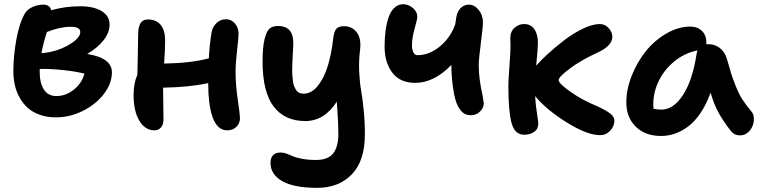

<svg xmlns="http://www.w3.org/2000/svg" viewBox="-20 -591 3638 918"><path d="M247.1 -29.8Q205.1 -29.8 170.7 -42Q136.2 -54.2 113 -75Q89.8 -95.7 74 -124Q58.1 -152.3 51 -184.1Q43.9 -215.8 43.9 -251Q43.9 -323.2 58.3 -402.6Q72.8 -481.9 99.1 -526.9Q110.4 -545.9 135.3 -557.4Q160.2 -568.8 187 -568.8Q217.8 -568.8 225.1 -542Q290.5 -561 362.8 -561Q428.7 -561 466.3 -537.8Q503.9 -514.6 503.9 -473.1Q503.9 -435.5 475.3 -398.9Q446.8 -362.3 397 -333Q515.1 -314 515.1 -245.1Q515.1 -192.4 477.1 -142.3Q439 -92.3 376.5 -61Q314 -29.8 247.1 -29.8ZM317.9 -462.9Q266.6 -462.9 204.1 -438Q185.5 -378.4 178.2 -336.9Q248 -341.8 305.9 -374.8Q363.8 -407.7 363.8 -438Q363.8 -462.9 317.9 -462.9ZM169.9 -244.1Q169.9 -194.3 189.7 -163.1Q209.5 -131.8 250 -131.8Q294.4 -131.8 332.8 -162.1Q371.1 -192.4 383.8 -238.8Q343.8 -249.5 280.5 -256.1Q217.3 -262.7 169.9 -261.2Z M718.8 32.2Q673.8 32.2 646.2 -13.9Q618.7 -60.1 618.7 -136.2Q618.7 -194.8 636.7 -231.9Q637.2 -258.3 638.9 -326.7Q640.6 -395 640.6 -426.8Q640.6 -498 686.5 -498Q727.1 -498 748.3 -471.9Q769.5 -445.8 769.5 -397Q769.5 -354 764.6 -287.1Q892.6 -289.1 978.5 -312Q981.9 -380.9 991.7 -436Q996.1 -462.9 1015.4 -481Q1034.7 -499 1060.5 -499Q1085.9 -499 1103.3 -478.8Q1120.6 -458.5 1120.6 -431.2Q1120.6 -411.1 1113.5 -350.8Q1106.4 -290.5 1106.4 -247.1Q1106.4 -186 1116.9 -114Q1127.4 -42 1127.4 -26.9Q1127.4 -1.5 1110.4 15.4Q1093.3 32.2 1066.4 32.2Q1042 32.2 1024.2 15.4Q1006.3 -1.5 995.8 -32.5Q985.4 -63.5 980.5 -102.3Q975.6 -141.1 975.6 -189V-193.8Q884.8 -173.8 759.8 -171.9Q759.8 -142.1 760.7 -91.6Q761.7 -41 761.7 -18.1Q761.7 3.9 749.8 18.1Q737.8 32.2 718.8 32.2Z M1496.6 307.1Q1384.8 307.1 1329.1 274.9Q1273.4 242.7 1273.4 188Q1273.4 138.2 1322.8 138.2Q1335.4 138.2 1350.8 143.8Q1366.2 149.4 1380.4 156Q1394.5 162.6 1424.1 168.2Q1453.6 173.8 1491.7 173.8Q1548.3 173.8 1573 142.3Q1597.7 110.8 1597.7 50.8Q1597.7 24.9 1596.7 0.5Q1595.7 -23.9 1593.5 -56.4Q1591.3 -88.9 1590.3 -105Q1530.8 -12.2 1439.5 -12.2Q1341.3 -12.2 1288.3 -81.8Q1235.4 -151.4 1235.4 -296.9Q1235.4 -365.2 1244.9 -403.8Q1254.4 -442.4 1269.3 -454.6Q1284.2 -466.8 1308.6 -466.8Q1383.8 -466.8 1382.3 -382.8Q1381.8 -368.7 1380.4 -339.8Q1378.9 -314.5 1378.4 -301.8Q1377.9 -289.1 1377.2 -266.6Q1376.5 -244.1 1377.7 -232.4Q1378.9 -220.7 1380.6 -203.9Q1382.3 -187 1386.5 -178Q1390.6 -168.9 1396.5 -159.9Q1402.3 -150.9 1411.4 -147Q1420.4 -143.1 1431.6 -143.1Q1469.2 -143.1 1499.3 -180.2Q1529.3 -217.3 1547.4 -276.1Q1565.4 -335 1573.7 -411.1Q1577.6 -441.9 1588.6 -453.9Q1599.6 -465.8 1625.5 -465.8Q1662.1 -465.8 1685.1 -437.3Q1708 -408.7 1701.7 -354Q1694.8 -300.3 1697.5 -246.6Q1700.2 -192.9 1706.3 -160.2Q1712.4 -127.4 1718.5 -69.3Q1724.6 -11.2 1724.6 50.8Q1724.6 177.7 1662.4 242.4Q1600.1 307.1 1496.6 307.1Z M1964.8 -194.8Q1892.6 -194.8 1855.7 -243.7Q1818.8 -292.5 1818.8 -369.1Q1818.8 -409.7 1823.5 -444.3Q1828.1 -479 1838.1 -508.3Q1848.1 -537.6 1866 -554.2Q1883.8 -570.8 1907.7 -570.8Q1932.6 -570.8 1953.9 -553Q1975.1 -535.2 1975.1 -511.2Q1975.1 -498 1962.4 -454.1Q1949.7 -410.2 1949.7 -374Q1949.7 -355 1956.5 -341.1Q1963.4 -327.1 1976.1 -327.1Q2032.2 -327.1 2083.3 -369.1Q2134.3 -411.1 2156.7 -475.1Q2157.7 -482.4 2160.2 -498Q2163.6 -531.7 2180.4 -550.3Q2197.3 -568.8 2222.2 -568.8Q2248 -568.8 2268.6 -543.7Q2289.1 -518.6 2289.1 -482.9Q2289.1 -462.9 2279.1 -385.7Q2269 -308.6 2269 -277.8Q2269 -215.3 2287.1 -136.2Q2293 -100.1 2293 -97.2Q2293 -75.2 2274.9 -57.6Q2256.8 -40 2231 -40Q2205.1 -40 2189.2 -55.9Q2173.3 -71.8 2162.1 -100.1Q2151.9 -128.4 2145 -179.2Q2138.2 -230 2138.2 -277.8V-280.8Q2055.7 -194.8 1964.8 -194.8Z M2485.8 53.2Q2440.9 53.2 2425.8 -3.2Q2410.6 -59.6 2410.6 -182.1Q2410.6 -206.5 2415.8 -274.2Q2420.9 -341.8 2420.9 -373Q2420.9 -378.4 2420.4 -390.6Q2419.9 -402.8 2419.9 -409.2Q2419.9 -440.4 2440.4 -458.3Q2460.9 -476.1 2485.8 -476.1Q2517.6 -476.1 2534.7 -451.7Q2551.8 -427.2 2551.8 -386.2Q2551.8 -357.9 2543.5 -276.9Q2564.9 -301.8 2599.4 -333.3Q2633.8 -364.7 2676.8 -397.9Q2719.7 -431.2 2766.4 -453.6Q2813 -476.1 2847.7 -476.1Q2872.6 -476.1 2890.1 -456.8Q2907.7 -437.5 2907.7 -415Q2907.7 -370.6 2831.5 -336.9Q2755.4 -301.8 2703.1 -262.2Q2650.9 -222.7 2650.9 -208Q2650.9 -192.4 2706.5 -152.8Q2762.2 -113.3 2835.4 -83Q2873 -65.9 2895.3 -49.8Q2917.5 -33.7 2917.5 -14.2Q2917.5 12.7 2897.5 33.9Q2877.4 55.2 2848.6 55.2Q2788.1 55.2 2692.1 -4.2Q2596.2 -63.5 2543.5 -126Q2542.5 -127 2541 -128.9Q2539.6 -130.9 2538.6 -131.8Q2540.5 -93.3 2547.1 -51Q2553.7 -8.8 2553.7 0Q2553.7 25.9 2533.9 39.6Q2514.2 53.2 2485.8 53.2Z M3140.6 59.1Q3065.4 59.1 3020 14.9Q2974.6 -29.3 2974.6 -102.1Q2974.6 -164.1 3000.5 -229.2Q3026.4 -294.4 3067.9 -346.2Q3109.4 -397.9 3166.3 -430.9Q3223.1 -463.9 3280.8 -463.9Q3314.5 -463.9 3335.9 -443.4Q3357.4 -422.9 3357.4 -387.2Q3357.4 -380.9 3356.4 -378.9Q3359.4 -379.9 3365.7 -379.9Q3398.9 -379.9 3422.9 -360.4Q3446.8 -340.8 3455.6 -309.1Q3470.2 -257.3 3476.8 -236.6Q3483.4 -215.8 3497.6 -179.7Q3511.7 -143.6 3529.1 -116.2Q3546.4 -88.9 3571.8 -59.1Q3583 -46.9 3584.2 -26.9Q3585.4 -6.8 3578.1 11.5Q3570.8 29.8 3554.9 43Q3539.1 56.2 3519.5 56.2Q3489.7 56.2 3473.6 34.2Q3438 -11.7 3416 -51.5Q3394 -91.3 3377.4 -147.9Q3357.4 -92.3 3329.8 -51.3Q3302.2 -10.3 3271 13.2Q3239.7 36.6 3207.3 47.9Q3174.8 59.1 3140.6 59.1ZM3103.5 -91.8Q3103.5 -77.6 3104.5 -71.8Q3118.7 -66.9 3142.6 -66.9Q3199.7 -66.9 3245.4 -136.5Q3291 -206.1 3310.5 -333Q3312 -341.3 3315.4 -350.1Q3253.9 -337.9 3205.1 -298.3Q3156.2 -258.8 3129.9 -204.3Q3103.5 -149.9 3103.5 -91.8Z"/></svg>

Font: Shantell Sans Bouncy
Style: Regular
Weight: 600
Designer: Stephen Nixon, Anya Danilova, Shantell Martin
Foundry: Arrow Type
Version: Version 1.006;[9816181b4]